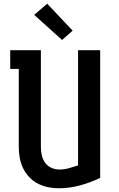

<svg xmlns="http://www.w3.org/2000/svg" viewBox="-20 -1005 640 1033"><path d="M296 8Q267 8 238 2Q209 -4 183 -17.5Q157 -31 136.5 -53Q116 -75 103.5 -101.5Q91 -128 86 -157Q81 -186 81 -215V-634H35V-735H200V-215Q200 -193 204.5 -171Q209 -149 222 -130.5Q235 -112 255.5 -102.5Q276 -93 299 -93Q325 -93 350.5 -100Q376 -107 400 -115V-735H519V-48Q467 -23 410.5 -7.5Q354 8 296 8ZM314 -790 164 -925 234 -985 371 -840Z"/></svg>

Font: Iosevka Book
Style: Bold
Weight: 700
Designer: Belleve Invis
Foundry: Belleve Invis
Version: Version 28.0.7; ttfautohint (v1.8.3)